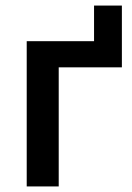

<svg xmlns="http://www.w3.org/2000/svg" viewBox="-20 -670 476 690"><path d="M76 0V-522H318V-650H418V-428H191V0Z"/></svg>

Font: Ubuntu Sans SemiBold
Style: Regular
Weight: 600
Designer: Dalton Maag Ltd
Foundry: Dalton Maag Ltd
Version: Version 1.006; ttfautohint (v1.8.4.7-5d5b)